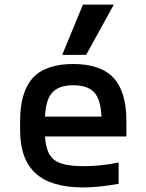

<svg xmlns="http://www.w3.org/2000/svg" viewBox="-20 -810 640 840"><path d="M343 10Q204 10 136 -51.5Q68 -113 68 -240V-280Q68 -409 124 -469.5Q180 -530 300 -530Q420 -530 476.5 -469.5Q533 -409 533 -280V-213H177Q180 -163 196.5 -134.5Q213 -106 249 -94.5Q285 -83 346 -83Q381 -83 417 -86.5Q453 -90 499 -99V-6Q463 1 422 5.5Q381 10 343 10ZM177 -300H424Q421 -374 392.5 -405.5Q364 -437 301 -437Q238 -437 209 -405.5Q180 -374 177 -300ZM357 -570H252L343 -790H478Z"/></svg>

Font: M PLUS Code Latin 60 Medium
Style: Regular
Weight: 500
Width: 7
Monospace: yes
Designer: Coji Morishita
Foundry: UNDERFOREST DESIGN
Version: Version 1.005; ttfautohint (v1.8.3)